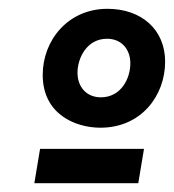

<svg xmlns="http://www.w3.org/2000/svg" viewBox="-20 -728 395 436"><path d="M58 -312H294L307 -390H71ZM208 -438C301 -438 355 -511 355 -588C355 -661 301 -708 224 -708C134 -708 77 -636 77 -558C77 -468 152 -438 208 -438ZM209 -507C177 -507 156 -530 156 -563C156 -596 177 -640 223 -640C256 -640 276 -616 276 -584C276 -550 255 -507 209 -507Z"/></svg>

Font: Fixel Display 20240404 SemiBold
Style: Italic
Weight: 600
Italic angle: -10°
Designer: AlfaBravo + MacPaw
Foundry: Kyrylo Tkachov, Marchela Mozhyna, Serhii Makarenko, Maria Weinstein, Zakhar Kryvoshyya
Version: Version 1.211;Glyphs 3.2 (3225)